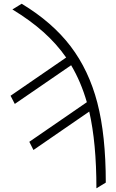

<svg xmlns="http://www.w3.org/2000/svg" viewBox="-20 -787 615 1020"><path d="M95.2 -767.1Q258.3 -668.5 355.2 -541Q452.1 -413.6 497.1 -241.2Q542 -68.8 542 183.1L492.2 213.4Q492.2 -27.8 454.1 -194.3L157.7 9.8L135.7 -33.7L441.4 -244.1Q409.7 -353.5 357.9 -440.4L58.6 -234.9L36.1 -278.3L331.5 -481.4Q280.3 -554.7 210.2 -617.2Q140.1 -679.7 45.9 -736.8Z"/></svg>

Font: Roboto Condensed Light
Style: Regular
Weight: 300
Designer: Google
Version: Version 2.134; 2016